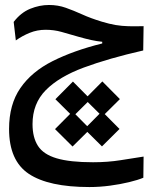

<svg xmlns="http://www.w3.org/2000/svg" viewBox="-20 -443 626 775"><path d="M340.8 312Q176.3 312 96.4 258.8Q16.6 205.6 16.6 77.6Q16.6 -21.5 62.3 -87.6Q107.9 -153.8 192.4 -196.3Q276.9 -238.8 392.6 -267.6V-274.4Q371.1 -276.4 347.9 -281.5Q324.7 -286.6 297.4 -294.4Q258.8 -305.7 228.3 -314.2Q197.8 -322.8 164.1 -322.8Q129.9 -322.8 99.9 -310.5Q69.8 -298.3 43.9 -279.8L35.2 -354.5Q64 -392.1 101.8 -407.5Q139.6 -422.9 177.7 -422.9Q213.9 -422.9 245.6 -411.6Q277.3 -400.4 311.8 -384.8Q346.2 -369.1 391.1 -355.5Q421.9 -346.2 446.8 -342Q471.7 -337.9 498 -337.2Q524.4 -336.4 559.6 -337.4L558.1 -239.3Q418.5 -207.5 318.4 -170.4Q218.3 -133.3 164.8 -79.1Q111.3 -24.9 111.3 58.1Q111.3 111.8 133.3 146Q155.3 180.2 208.7 196Q262.2 211.9 355.5 211.9Q415 211.9 466.8 203.6Q518.6 195.3 559.6 189L558.6 274.4Q536.6 283.7 501.2 292.2Q465.8 300.8 424.1 306.4Q382.3 312 340.8 312ZM272.9 148.4 202.1 78.1 263.2 16.6 203.6 -42.5 274.4 -113.8 333.5 -54.2 393.1 -114.3 463.9 -43 402.8 17.6 462.4 77.6 391.6 147.9 332.5 89.4ZM332 66.4 381.8 16.1 334 -31.2 284.2 18.1Z"/></svg>

Font: Cascadia Code NF
Style: Regular
Weight: 400
Monospace: yes
Designer: Aaron Bell
Foundry: Saja Typeworks
Version: Version 2404.023; ttfautohint (v1.8.4)